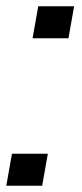

<svg xmlns="http://www.w3.org/2000/svg" viewBox="-28 -590 259 610"><path d="M10 -101.5 -8 0H106L124 -101.5ZM93.5 -570 75.5 -468.5H189.5L207.5 -570Z"/></svg>

Font: Anybody UltraCondensed Thin Medium
Style: Italic
Weight: 500
Italic angle: -10°
Version: Version 1.111